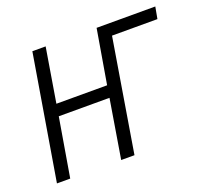

<svg xmlns="http://www.w3.org/2000/svg" viewBox="-95 -631 807 747"><g transform="rotate(-20 308.0 -258.0)"><path d="M107 -516H162L125 -292H335L373 -516H616L607 -467H419L342 0H287L327 -243H117L76 0H21Z"/></g></svg>

Font: IBM Plex Mono Light
Style: Italic
Weight: 300
Italic angle: -9°
Monospace: yes
Designer: Mike Abbink, Paul van der Laan, Pieter van Rosmalen
Foundry: Bold Monday
Version: Version 2.3